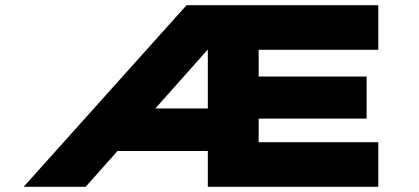

<svg xmlns="http://www.w3.org/2000/svg" viewBox="-20 -720 1615 740"><path d="M71 0 699 -700H1438V-528H977V-425H1393V-263H977V-172H1438V0H781V-138H419L553 -302H781V-575L811 -563L310 0Z"/></svg>

Font: Lexend Zetta ExtraBold
Style: Regular
Weight: 800
Designer: Bonnie Shaver-Troup, Thomas Jockin
Foundry: Lexend
Version: Version 1.007